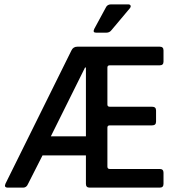

<svg xmlns="http://www.w3.org/2000/svg" viewBox="-20 -856 818 876"><path d="M486 -836H565Q573 -836 575.5 -831Q578 -826 573 -819L489 -719Q480 -707 466 -707H418Q402 -707 410 -724L462 -820Q469 -836 486 -836ZM86 0H16Q-3 0 5 -18L306 -626Q314 -643 333 -643H709Q726 -643 726 -626V-575Q726 -558 709 -558H481Q470 -558 470 -548V-379Q470 -369 481 -369H674Q692 -369 692 -352V-301Q692 -284 674 -284H481Q470 -284 470 -274V-96Q470 -85 481 -85H709Q726 -85 726 -68V-17Q726 0 709 0H389Q372 0 372 -17V-147H174L108 -17Q101 0 86 0ZM372 -234V-548H368L212 -234Z"/></svg>

Font: Rajdhani Semibold
Style: Regular
Weight: 600
Designer: Satya Rajpurohit, Jyotish Sonowal
Foundry: Indian Type Foundry
Version: Version 1.200;PS 1.0;hotconv 1.0.78;makeotf.lib2.5.61930; tt